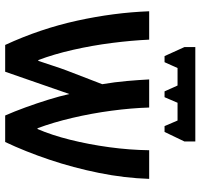

<svg xmlns="http://www.w3.org/2000/svg" viewBox="-36 -720 757 724"><g transform="rotate(90 342.0 -358.5)"><path d="M514 -717V-676L478 -601H456L435 -650H368L347 -601H325L303 -650H237L215 -601H192L158 -676V-717ZM655 -543Q652 -450 632.5 -353.5Q613 -257 582.5 -166.5Q552 -76 516 0H416Q401 -34 385.5 -76.5Q370 -119 356.5 -162.5Q343 -206 335 -242L251 0H150Q89 -132 58.5 -271Q28 -410 23 -543H130Q133 -477 142.5 -402.5Q152 -328 168.5 -255.5Q185 -183 207 -125H210Q218 -148 228 -179Q238 -210 246 -231L298 -366Q290 -413 286 -458.5Q282 -504 280 -543H386Q388 -476 398 -401Q408 -326 425 -253.5Q442 -181 464 -122H467Q490 -175 507.5 -245Q525 -315 535.5 -392Q546 -469 547 -543Z"/></g></svg>

Font: Noto Sans ExtraCondensed SemiBold
Style: Regular
Weight: 600
Width: 2
Designer: Monotype Design Team
Foundry: Monotype Imaging Inc.
Version: Version 2.013; ttfautohint (v1.8.4.7-5d5b)